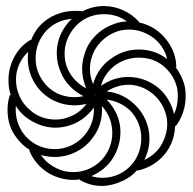

<svg xmlns="http://www.w3.org/2000/svg" viewBox="-20 -605 640 636"><path d="M164 -182Q136.5 -182 110.2 -192Q84 -202 62 -220Q44.5 -234.5 32.5 -254L32 -242Q32 -201.5 55 -166Q74 -139.5 101.5 -125.2Q129 -111 161 -111Q192.5 -111 220.5 -125.5Q248.5 -140 267 -166Q291 -200.5 291 -241V-248.5Q274.5 -226 251.8 -210Q229 -194 202 -187Q180.5 -182 164 -182ZM317 11Q279.5 11 244 -9L245 -11Q235 -9 222 -9Q204 -9 184 -14Q147 -23 118.8 -47.8Q90.5 -72.5 77 -107L79 -108Q52.5 -124 34 -150Q5 -187.5 5 -241Q5 -268.5 13 -291L15.5 -290Q8 -313.5 8 -339Q8 -379.5 27.2 -416Q46.5 -452.5 81 -473L82.5 -471Q93.5 -500.5 115 -523Q137.5 -545.5 166.8 -557.2Q196 -569 228 -569Q244 -569 252 -568V-567Q286.5 -585 324 -585Q357 -585 388 -571Q419 -557 441 -532L439.5 -531Q471.5 -524 496 -507Q527 -485 545.5 -451.8Q564 -418.5 564 -382H562Q580.5 -358 590 -327Q595 -309.5 595 -286Q595 -259 586.5 -233.2Q578 -207.5 562 -187L560 -189Q559 -155.5 547 -129Q532 -95 502.2 -71.2Q472.5 -47.5 435 -40L434.5 -41.5Q415.5 -19.5 387 -6Q349.5 11 317 11ZM115.5 -91.5Q128.5 -72.5 147.8 -59Q167 -45.5 190 -39Q204.5 -35 223 -35Q270 -35 307 -66Q328.5 -84.5 340.2 -110.2Q352 -136 352 -164Q352 -190.5 343 -213.2Q334 -236 317.5 -253.5L318 -241Q318 -216 310.5 -192.8Q303 -169.5 288 -150Q266.5 -119.5 232.5 -102.2Q198.5 -85 161 -85Q139 -85 115.5 -91.5ZM72 -413Q72 -420 73 -433Q54 -415 43.5 -391.5Q33 -368 33 -341Q33 -312 45 -285.5Q57 -259 80 -240Q97 -224.5 118.5 -216.8Q140 -209 163 -209Q180.5 -209 195 -213Q241 -225.5 266.5 -261Q245 -256 227 -256Q191.5 -256 160 -271Q118.5 -291 95.2 -329.2Q72 -367.5 72 -413ZM171 -295Q198 -283 226 -283Q242.5 -283 256.5 -286.5Q231.5 -299 212 -319Q192.5 -339 182 -364Q168 -395 168 -428Q168 -448.5 173.2 -468.8Q178.5 -489 189 -506Q201 -527 218 -542.5Q169.5 -539.5 134 -504Q116.5 -485 107.2 -461.5Q98 -438 98 -412Q98 -374.5 117.8 -343Q137.5 -311.5 171 -295ZM205 -375Q214.5 -354.5 230.2 -338.5Q246 -322.5 265.5 -312.5Q252 -345 252 -377Q252 -398 258 -419Q267 -455.5 292.8 -483.2Q318.5 -511 354 -524Q374.5 -533 400.5 -534Q367.5 -558 325 -558Q288 -558 258.8 -540.8Q229.5 -523.5 212 -493Q194 -463 194 -427Q194 -398.5 205 -375ZM288.5 -326.5Q296 -353.5 312.2 -376Q328.5 -398.5 351 -413Q391 -441 440 -441Q467.5 -441 493 -432Q515.5 -424 534 -409Q528.5 -432 515 -451.5Q501.5 -471 482 -484Q446.5 -507 408 -507Q383 -507 363 -499Q334 -487.5 312.5 -464.8Q291 -442 283 -412Q278 -397 278 -376Q278 -350.5 288.5 -326.5ZM320 -16Q348.5 -16 374 -28Q409.5 -45 428.8 -77Q448 -109 448 -148Q448 -172.5 438.8 -195.8Q429.5 -219 412 -238Q396 -253.5 375.5 -263Q355 -272.5 333.5 -275Q354.5 -253.5 366.8 -225.8Q379 -198 379 -168Q379 -132.5 364.5 -100.5Q350 -68.5 323 -46Q302 -30 282.5 -21.5Q301.5 -16 320 -16ZM296 -287 297 -286.5 297.5 -287.5 296.5 -288.5 295.5 -287.5ZM404 -350Q447 -350 483.2 -328.8Q519.5 -307.5 539 -272Q550.5 -253 556.5 -227Q569 -253.5 569 -286Q569 -305.5 565 -320Q556.5 -350 535.2 -373.2Q514 -396.5 485 -407Q464 -414 440 -414Q399.5 -414 366 -392Q347 -379 333.5 -360.5Q320 -342 314.5 -320.5Q356 -350 404 -350ZM430 -255Q451.5 -233.5 463.2 -205.2Q475 -177 475 -146Q475 -108.5 458 -75.5Q502.5 -95 522 -140Q534 -167 534 -194Q534 -227.5 516 -259Q500 -286 474 -303.2Q448 -320.5 416 -324Q370.5 -326.5 333.5 -302Q361 -299.5 386 -287.2Q411 -275 430 -255Z"/></svg>

Font: JuliaMono Light
Style: Italic
Weight: 300
Italic angle: -9°
Monospace: yes
Designer: cormullion
Foundry: corm
Version: Version 0.054; ttfautohint (v1.8.4)